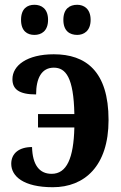

<svg xmlns="http://www.w3.org/2000/svg" viewBox="-20 -773 506 803"><path d="M303 -627C330 -627 359 -643 359 -690C359 -737 330 -753 303 -753C272 -753 245 -737 245 -690C245 -643 272 -627 303 -627ZM124 -627C153 -627 181 -643 181 -690C181 -737 153 -753 124 -753C94 -753 68 -737 68 -690C68 -643 94 -627 124 -627ZM201 10C333 10 434 -78 434 -271C434 -476 338 -546 205 -546C93 -546 32 -499 32 -442C32 -401 58 -378 131 -378C131 -446 154 -490 205 -490C255 -490 288 -449 291 -296H139V-240H291C288 -111 259 -46 196 -46C144 -46 116 -84 114 -158C59 -158 27 -131 27 -88C27 -36 78 10 201 10Z"/></svg>

Font: Noto Serif Condensed
Style: Bold
Weight: 700
Width: 3
Designer: Monotype Design Team
Foundry: Monotype Imaging Inc.
Version: Version 2.015